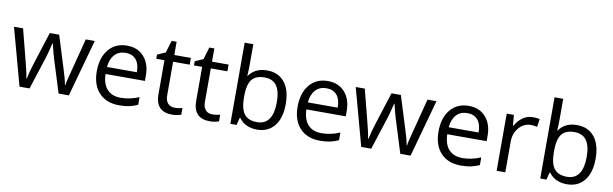

<svg xmlns="http://www.w3.org/2000/svg" viewBox="-48 -1260 5655 1770"><g transform="rotate(10 2779.5 -375.0)"><path d="M522.9 0 424.8 -314Q415.5 -342.8 390.1 -444.8H386.2Q366.7 -359.4 352.1 -313L251 0H157.2L11.2 -535.2H96.2Q147.9 -333.5 175 -228Q202.1 -122.6 206.1 -85.9H210Q215.3 -113.8 227.3 -158Q239.3 -202.1 248 -228L346.2 -535.2H434.1L529.8 -228Q557.1 -144 566.9 -86.9H570.8Q572.8 -104.5 581.3 -141.1Q589.8 -177.7 683.1 -535.2H767.1L619.1 0Z M1089.8 9.8Q971.2 9.8 902.6 -62.5Q834 -134.8 834 -263.2Q834 -392.6 897.7 -468.8Q961.4 -544.9 1068.8 -544.9Q1169.4 -544.9 1228 -478.8Q1286.6 -412.6 1286.6 -304.2V-252.9H918Q920.4 -158.7 965.6 -109.9Q1010.7 -61 1092.8 -61Q1179.2 -61 1263.7 -97.2V-24.9Q1220.7 -6.3 1182.4 1.7Q1144 9.8 1089.8 9.8ZM1067.9 -477.1Q1003.4 -477.1 965.1 -435.1Q926.8 -393.1 919.9 -318.8H1199.7Q1199.7 -395.5 1165.5 -436.3Q1131.3 -477.1 1067.9 -477.1Z M1597.7 -57.1Q1619.1 -57.1 1639.2 -60.3Q1659.2 -63.5 1670.9 -66.9V-4.9Q1657.7 1.5 1632.1 5.6Q1606.4 9.8 1585.9 9.8Q1430.7 9.8 1430.7 -153.8V-472.2H1354V-511.2L1430.7 -544.9L1464.8 -659.2H1511.7V-535.2H1667V-472.2H1511.7V-157.2Q1511.7 -108.9 1534.7 -83Q1557.6 -57.1 1597.7 -57.1Z M1950.7 -57.1Q1972.2 -57.1 1992.2 -60.3Q2012.2 -63.5 2023.9 -66.9V-4.9Q2010.7 1.5 1985.1 5.6Q1959.5 9.8 1939 9.8Q1783.7 9.8 1783.7 -153.8V-472.2H1707V-511.2L1783.7 -544.9L1817.9 -659.2H1864.7V-535.2H2020V-472.2H1864.7V-157.2Q1864.7 -108.9 1887.7 -83Q1910.6 -57.1 1950.7 -57.1Z M2379.9 -543.9Q2485.4 -543.9 2543.7 -471.9Q2602.1 -399.9 2602.1 -268.1Q2602.1 -136.2 2543.2 -63.2Q2484.4 9.8 2379.9 9.8Q2327.6 9.8 2284.4 -9.5Q2241.2 -28.8 2211.9 -68.8H2206.1L2189 0H2130.9V-759.8H2211.9V-575.2Q2211.9 -513.2 2208 -463.9H2211.9Q2268.6 -543.9 2379.9 -543.9ZM2368.2 -476.1Q2285.2 -476.1 2248.5 -428.5Q2211.9 -380.9 2211.9 -268.1Q2211.9 -155.3 2249.5 -106.7Q2287.1 -58.1 2370.1 -58.1Q2444.8 -58.1 2481.4 -112.5Q2518.1 -167 2518.1 -269Q2518.1 -373.5 2481.4 -424.8Q2444.8 -476.1 2368.2 -476.1Z M2969.7 9.8Q2851.1 9.8 2782.5 -62.5Q2713.9 -134.8 2713.9 -263.2Q2713.9 -392.6 2777.6 -468.8Q2841.3 -544.9 2948.7 -544.9Q3049.3 -544.9 3107.9 -478.8Q3166.5 -412.6 3166.5 -304.2V-252.9H2797.9Q2800.3 -158.7 2845.5 -109.9Q2890.6 -61 2972.7 -61Q3059.1 -61 3143.6 -97.2V-24.9Q3100.6 -6.3 3062.3 1.7Q3023.9 9.8 2969.7 9.8ZM2947.8 -477.1Q2883.3 -477.1 2845 -435.1Q2806.6 -393.1 2799.8 -318.8H3079.6Q3079.6 -395.5 3045.4 -436.3Q3011.2 -477.1 2947.8 -477.1Z M3721.7 0 3623.5 -314Q3614.3 -342.8 3588.9 -444.8H3585Q3565.4 -359.4 3550.8 -313L3449.7 0H3356L3210 -535.2H3294.9Q3346.7 -333.5 3373.8 -228Q3400.9 -122.6 3404.8 -85.9H3408.7Q3414.1 -113.8 3426 -158Q3438 -202.1 3446.8 -228L3544.9 -535.2H3632.8L3728.5 -228Q3755.9 -144 3765.6 -86.9H3769.5Q3771.5 -104.5 3780 -141.1Q3788.6 -177.7 3881.8 -535.2H3965.8L3817.9 0Z M4288.6 9.8Q4169.9 9.8 4101.3 -62.5Q4032.7 -134.8 4032.7 -263.2Q4032.7 -392.6 4096.4 -468.8Q4160.2 -544.9 4267.6 -544.9Q4368.2 -544.9 4426.8 -478.8Q4485.4 -412.6 4485.4 -304.2V-252.9H4116.7Q4119.1 -158.7 4164.3 -109.9Q4209.5 -61 4291.5 -61Q4377.9 -61 4462.4 -97.2V-24.9Q4419.4 -6.3 4381.1 1.7Q4342.8 9.8 4288.6 9.8ZM4266.6 -477.1Q4202.1 -477.1 4163.8 -435.1Q4125.5 -393.1 4118.7 -318.8H4398.4Q4398.4 -395.5 4364.3 -436.3Q4330.1 -477.1 4266.6 -477.1Z M4867.7 -544.9Q4903.3 -544.9 4931.6 -539.1L4920.4 -463.9Q4887.2 -471.2 4861.8 -471.2Q4796.9 -471.2 4750.7 -418.5Q4704.6 -365.7 4704.6 -287.1V0H4623.5V-535.2H4690.4L4699.7 -436H4703.6Q4733.4 -488.3 4775.4 -516.6Q4817.4 -544.9 4867.7 -544.9Z M5280.8 -543.9Q5386.2 -543.9 5444.6 -471.9Q5502.9 -399.9 5502.9 -268.1Q5502.9 -136.2 5444.1 -63.2Q5385.3 9.8 5280.8 9.8Q5228.5 9.8 5185.3 -9.5Q5142.1 -28.8 5112.8 -68.8H5106.9L5089.8 0H5031.7V-759.8H5112.8V-575.2Q5112.8 -513.2 5108.9 -463.9H5112.8Q5169.4 -543.9 5280.8 -543.9ZM5269 -476.1Q5186 -476.1 5149.4 -428.5Q5112.8 -380.9 5112.8 -268.1Q5112.8 -155.3 5150.4 -106.7Q5188 -58.1 5271 -58.1Q5345.7 -58.1 5382.3 -112.5Q5418.9 -167 5418.9 -269Q5418.9 -373.5 5382.3 -424.8Q5345.7 -476.1 5269 -476.1Z"/></g></svg>

Font: f02075841
Style: Regular
Weight: 400
Foundry: Ascender Corporation
Version: Version 1.10